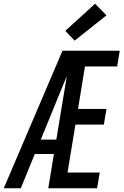

<svg xmlns="http://www.w3.org/2000/svg" viewBox="-36 -1006 660 1026"><path d="M75 0H-16L298 -735H604L590 -651H418L381 -424H533L519 -340H367L325 -84H497L483 0H222L252 -183H150ZM182 -260H265L321 -599Q309 -571 298 -544Q287 -517 276 -490ZM363 -789 313 -841 472 -986 533 -924Z"/></svg>

Font: Iosevka Md Ex Obl
Style: Regular
Weight: 500
Width: 7
Italic angle: -9°
Monospace: yes
Designer: Belleve Invis
Foundry: Belleve Invis
Version: Version 32.5.0; ttfautohint (v1.8.4)